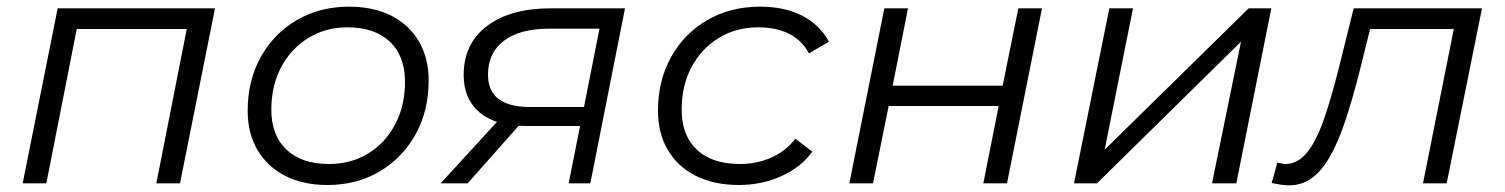

<svg xmlns="http://www.w3.org/2000/svg" viewBox="-20 -550 4514 576"><path d="M48 0 153 -525H625L520 0H449L544 -482L559 -463H192L214 -482L119 0Z M962 5Q889 5 835.5 -22.5Q782 -50 752.5 -100Q723 -150 723 -218Q723 -308 762 -378.5Q801 -449 870 -489.5Q939 -530 1027 -530Q1100 -530 1153.5 -503Q1207 -476 1236.5 -426Q1266 -376 1266 -308Q1266 -218 1227 -147.5Q1188 -77 1119.5 -36Q1051 5 962 5ZM967 -58Q1033 -58 1084.5 -89.5Q1136 -121 1165.5 -177Q1195 -233 1195 -304Q1195 -382 1149.5 -425Q1104 -468 1022 -468Q957 -468 905 -436Q853 -404 823.5 -348.5Q794 -293 794 -221Q794 -144 839.5 -101Q885 -58 967 -58Z M1686 0 1724 -191 1735 -172H1559Q1467 -172 1419 -212.5Q1371 -253 1371 -325Q1371 -419 1441 -472Q1511 -525 1632 -525H1855L1751 0ZM1302 0 1487 -202H1562L1383 0ZM1728 -209 1783 -487 1793 -464H1627Q1540 -464 1492 -428Q1444 -392 1444 -326Q1444 -229 1570 -229H1744Z M2197 5Q2122 5 2067.5 -22.5Q2013 -50 1983.5 -100Q1954 -150 1954 -218Q1954 -308 1993 -378.5Q2032 -449 2101.5 -489.5Q2171 -530 2260 -530Q2333 -530 2385.5 -503.5Q2438 -477 2467 -425L2407 -390Q2385 -430 2346.5 -449Q2308 -468 2254 -468Q2188 -468 2136 -436Q2084 -404 2054.5 -348.5Q2025 -293 2025 -221Q2025 -144 2070.5 -101Q2116 -58 2200 -58Q2251 -58 2294.5 -77.5Q2338 -97 2366 -134L2417 -95Q2383 -48 2324 -21.5Q2265 5 2197 5Z M2528 0 2633 -525H2704L2658 -293H2988L3035 -525H3106L3001 0H2930L2976 -232H2646L2599 0Z M3202 0 3308 -525H3379L3294 -101L3726 -525H3794L3689 0H3616L3703 -425L3271 0Z M3795 -1 3812 -62Q3819 -61 3825 -59.5Q3831 -58 3836 -58Q3872 -58 3899.5 -90.5Q3927 -123 3949.5 -186Q3972 -249 3995 -340L4041 -525H4426L4320 0H4249L4346 -486L4361 -463H4075L4096 -486L4058 -333Q4036 -247 4014.5 -183.5Q3993 -120 3968.5 -78Q3944 -36 3914.5 -15Q3885 6 3847 6Q3834 6 3822 4Q3810 2 3795 -1Z"/></svg>

Font: MOST Montserrat
Style: Italic
Weight: 400
Italic angle: -11.3°
Designer: Julieta Ulanovsky
Foundry: Julieta Ulanovsky
Version: Version 8.000;March 11, 2024;FontCreator 15.0.0.2926 64-bit